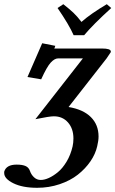

<svg xmlns="http://www.w3.org/2000/svg" viewBox="-35 -663 547 910"><path d="M225.1 -439.9Q223.6 -433.1 221.2 -433.1H448.2Q490.2 -433.1 490.2 -418.9V-416Q489.7 -414.1 470.2 -386.2L290 -155.8Q358.9 -144.5 395.5 -108.2Q432.1 -71.8 432.1 -16.1Q432.1 3.4 425.8 29.8Q417.5 66.9 393.6 101.8Q369.6 136.7 334 164.8Q298.3 192.9 247.8 210Q197.3 227.1 141.1 227.1Q71.8 227.1 28.3 205.6Q-15.1 184.1 -15.1 157.2V150.9Q-5.4 117.2 43.9 117.2Q70.8 117.2 85.9 123.8Q101.1 130.4 106.9 147Q112.8 164.6 126.2 177.2Q139.6 189.9 158.2 189.9Q175.3 189.9 196 180.7Q216.8 171.4 239 153.3Q261.2 135.3 280.5 103.3Q299.8 71.3 309.1 30.8Q313 13.2 313 -6.8Q313 -53.2 287.4 -82.5Q261.7 -111.8 220.2 -111.8Q199.7 -111.8 132.8 -98.1L357.9 -386.2H240.2Q223.6 -386.2 205.3 -366.2Q187 -346.2 160.2 -287.1L95.2 -297.9L165 -458L227.1 -445.8Q225.1 -441.9 225.1 -439.9ZM363.8 -496.1H314Q292.5 -545.4 237.8 -625L265.1 -643.1Q294.9 -619.6 313 -602.5Q331.1 -585.4 351.1 -559.1Q394 -597.2 471.2 -643.1L492.2 -625Q404.8 -545.4 363.8 -496.1Z"/></svg>

Font: Linux Libertine G
Style: Bold Italic
Weight: 700
Italic angle: -11.5°
Designer: Philipp H. Poll
Foundry: Philipp H. Poll
Version: Version 4.1.0